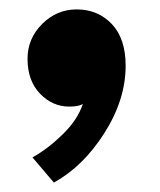

<svg xmlns="http://www.w3.org/2000/svg" viewBox="-20 -221 339 408"><path d="M143 -201Q188 -201 217.5 -170Q247 -139 247 -81.5Q247 -9.5 202 61.5Q157 132.5 94.5 167L49 113.5Q81.5 95.5 113.2 64.5Q145 33.5 156 0Q147 5.5 127 5.5Q91.5 5.5 65 -22Q38.5 -49.5 38.5 -96Q38.5 -139 69.5 -170Q100.5 -201 143 -201Z"/></svg>

Font: League Spartan Black
Style: Regular
Weight: 900
Foundry: The League of Moveable Type
Version: Version 2.002